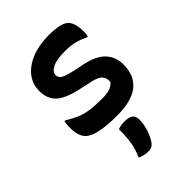

<svg xmlns="http://www.w3.org/2000/svg" viewBox="-234 -652 1019 1019"><g transform="rotate(-45 275.0 -142.5)"><path d="M291 -109Q324 -109 346.5 -116.5Q369 -124 382 -141Q385 -168 370.5 -185.5Q356 -203 313 -213L235 -230Q150 -249 115.5 -282.5Q81 -316 81 -374Q81 -426 112 -465Q143 -504 198 -526Q253 -548 326 -548Q375 -548 404 -540.5Q433 -533 445 -521Q472 -494 472 -429Q472 -421 471 -412.5Q470 -404 468 -396H462Q431 -411 402 -419Q373 -427 325 -427Q263 -427 232.5 -411Q202 -395 202 -372Q202 -353 218.5 -342.5Q235 -332 292 -319L355 -306Q430 -289 463.5 -250.5Q497 -212 497 -158Q497 11 283 11Q128 11 86 -31Q73 -44 65.5 -65.5Q58 -87 58 -123Q58 -137 59.5 -147Q61 -157 62 -166H68Q103 -145 131.5 -132.5Q160 -120 197 -114.5Q234 -109 291 -109ZM237 68Q261 60 284 60Q319 60 334.5 71.5Q350 83 350 108Q350 145 337 183Q324 221 307 243Q291 263 268 263Q249 263 233.5 259.5Q218 256 204 249Q223 209 230 167.5Q237 126 237 68Z"/></g></svg>

Font: Recursive Sn Csl St SmB
Style: Regular
Weight: 600
Version: Version 1.079;hotconv 1.0.112;makeotfexe 2.5.65598; ttfautoh